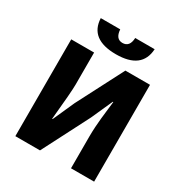

<svg xmlns="http://www.w3.org/2000/svg" viewBox="-217 -1122 1209 1278"><g transform="rotate(30 388.0 -482.5)"><path d="M85.9 0V-744.1H261.7V-498Q261.7 -440.4 240.2 -222.7H244.1L317.4 -386.7L502 -744.1H691.4V0H513.7V-247.1Q513.7 -278.3 516.1 -318.4Q518.6 -358.4 521.5 -385.3Q524.4 -412.1 529.8 -459Q535.2 -505.9 537.1 -522.5H533.2L460 -359.4L275.4 0ZM392.6 -806.6Q192.4 -806.6 185.5 -964.8H335Q339.8 -893.6 392.6 -893.6Q447.3 -893.6 450.2 -964.8H599.6Q590.8 -806.6 392.6 -806.6Z"/></g></svg>

Font: Gen Shin Gothic Heavy
Style: Bold
Weight: 900
Designer: [Source Han Sans]
Ryoko NISHIZUKA  (kana & ideographs); Paul D. Hunt (Latin, Greek & Cyrillic); Wenlong ZHANG  (bopomofo
Version: Version 1.002.20150607